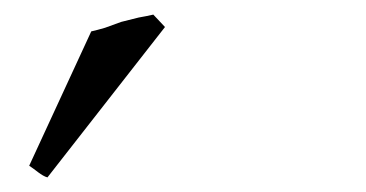

<svg xmlns="http://www.w3.org/2000/svg" viewBox="-20 -772 501 263"><path d="M45 -529 206 -735 190 -752C181 -750 181 -750 170 -748L146 -742L124 -734C117 -732 110 -730 105 -729L20 -545C28 -540 37 -531 45 -529Z"/></svg>

Font: Temporarium
Style: Regular
Weight: 400
Version: Version 1.1